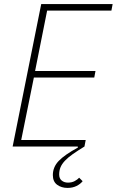

<svg xmlns="http://www.w3.org/2000/svg" viewBox="-20 -718 572 941"><path d="M182 -698H532L526 -666H211L152 -370H448L442 -338H146L84 -32H400L394 0Q360 21 336.5 37.5Q313 54 298 70Q283 86 276.5 102Q270 118 270 137Q270 157 282.5 167Q295 177 313 177Q332 177 346 169.5Q360 162 368 153L385 170Q374 184 355 193.5Q336 203 311 203Q281 203 260 187.5Q239 172 239 140Q239 101 267.5 71Q296 41 362 5L361 0H42Z"/></svg>

Font: IBM Plex Sans Cond ExtLt
Style: Italic
Weight: 200
Width: 3
Italic angle: -11°
Designer: Mike Abbink, Paul van der Laan, Pieter van Rosmalen
Foundry: Bold Monday
Version: Version 1.3